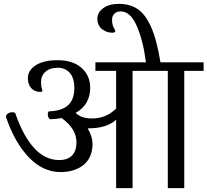

<svg xmlns="http://www.w3.org/2000/svg" viewBox="-20 -972 1072 992"><path d="M1032 -650V-606H932V0H847V-606H665V0H580V-353Q530 -309 438 -309H433Q458 -265 458 -229Q458 -158 412 -120.5Q366 -83 293 -83Q202 -83 129.5 -158.5Q57 -234 12 -364Q11 -366 11 -369Q11 -379 21 -385.5Q31 -392 43 -392Q56 -392 59 -387Q99 -270 156 -207.5Q213 -145 286 -145Q329 -145 352 -168.5Q375 -192 375 -237Q375 -271 357 -301.5Q339 -332 299 -362Q265 -356 241 -356Q235 -356 231 -364Q227 -372 227 -382Q227 -397 236 -397Q300 -399 332 -428.5Q364 -458 364 -517Q364 -570 340 -596Q316 -622 279 -622Q238 -622 215 -601.5Q192 -581 192 -548Q192 -527 195.5 -517Q199 -507 199 -504Q199 -497 188 -497Q160 -497 142 -516Q124 -535 124 -568Q124 -609 165 -635Q206 -661 278 -661Q357 -661 401.5 -621Q446 -581 446 -518Q446 -476 427.5 -443Q409 -410 371 -389Q399 -360 455 -360Q491 -360 521.5 -372Q552 -384 580 -411V-606H473V-650H734Q720 -761 687 -837Q654 -913 604 -913Q582 -913 570.5 -901Q559 -889 559 -870Q559 -845 567.5 -829.5Q576 -814 576 -812Q576 -803 560 -803Q530 -803 506.5 -822Q483 -841 483 -875Q483 -908 513.5 -930Q544 -952 595 -952Q650 -952 690 -926Q730 -900 760 -834Q790 -768 809 -650Z"/></svg>

Font: Kurale
Style: Regular
Weight: 400
Designer: Eduardo Rodriguez Tunni
Foundry: Eduardo Rodriguez Tunni
Version: Version 2.000